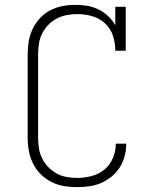

<svg xmlns="http://www.w3.org/2000/svg" viewBox="-20 -763 640 791"><path d="M297 8Q270 8 243 3.5Q216 -1 191.5 -13.5Q167 -26 147.5 -45.5Q128 -65 116 -89.5Q104 -114 99 -141Q94 -168 94 -195V-540Q94 -567 98.5 -593.5Q103 -620 114.5 -644Q126 -668 144.5 -688Q163 -708 187 -720.5Q211 -733 237.5 -738Q264 -743 291 -743Q315 -743 339 -739Q363 -735 385 -724.5Q407 -714 425 -697Q443 -680 455 -659V-735H498V-554H455Q455 -585 445.5 -615Q436 -645 413.5 -666Q391 -687 361 -696Q331 -705 300 -705Q278 -705 256 -701Q234 -697 214.5 -687Q195 -677 179.5 -661Q164 -645 154 -625.5Q144 -606 140.5 -584Q137 -562 137 -540V-195Q137 -173 140.5 -151.5Q144 -130 153.5 -110.5Q163 -91 178.5 -75Q194 -59 213 -48.5Q232 -38 253.5 -34Q275 -30 297 -30Q327 -30 356.5 -37.5Q386 -45 409 -63.5Q432 -82 444.5 -110.5Q457 -139 457 -169Q457 -169 457 -169.5Q457 -170 457 -171H500Q500 -170 500 -169.5Q500 -169 500 -168Q500 -143 493 -118Q486 -93 472.5 -72Q459 -51 439 -35Q419 -19 396 -9Q373 1 347.5 4.5Q322 8 297 8Z"/></svg>

Font: Iosevka Curly Slab XLtEx
Style: Regular
Weight: 200
Width: 7
Monospace: yes
Designer: Belleve Invis
Foundry: Belleve Invis
Version: Version 11.1.0; ttfautohint (v1.8.3)